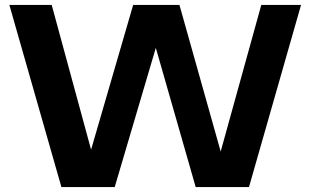

<svg xmlns="http://www.w3.org/2000/svg" viewBox="-20 -760 1261 780"><path d="M229.5 0 18 -740H190L350 -152L521 -740H709L876.5 -144.5L1041.5 -740H1203L991.5 0H775L613 -565.5L446 0Z"/></svg>

Font: Encode Sans SmExp
Style: Bold
Weight: 700
Width: 6
Designer: Multiple Designers
Foundry: Impallari Type
Version: Version 3.002; ttfautohint (v1.8.3) -l 8 -r 50 -G 200 -x 14 